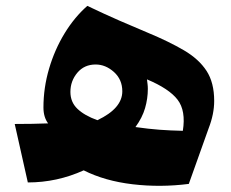

<svg xmlns="http://www.w3.org/2000/svg" viewBox="-20 -611 773 643"><path d="M29.3 -195.8Q60.1 -195.8 87.9 -196.3Q115.7 -196.8 141.1 -197.8Q125.5 -218.8 125.5 -251Q125.5 -316.9 144.3 -380.9Q163.1 -444.8 196.3 -499.3Q229.5 -553.7 272.5 -591.3Q330.6 -563.5 380.6 -541.7Q430.7 -520 473.6 -502Q546.4 -471.7 596.2 -442.4Q646 -413.1 671.6 -373.8Q697.3 -334.5 697.3 -272.9Q697.3 -229 678.7 -181.2L612.3 4.9Q517.1 17.1 424.1 6.1Q331.1 -4.9 260.3 -40.5Q170.9 0 73.2 0ZM306.2 -208.5Q389.6 -248 389.6 -305.2Q389.6 -344.7 361.6 -369.9Q333.5 -395 300.3 -395Q262.2 -395 239 -367.4Q215.8 -339.8 215.8 -303.2Q215.8 -269 239.3 -246.6Q262.7 -224.1 306.2 -208.5ZM433.6 -185.5Q478 -179.2 514.2 -176.5Q550.3 -173.8 592.3 -172.9Q603 -240.2 574.7 -277.1Q546.4 -314 472.2 -345.2Q473.1 -337.4 474.1 -329.6Q475.1 -321.8 475.1 -313.5Q475.1 -280.8 465.8 -248.8Q456.5 -216.8 433.6 -185.5Z"/></svg>

Font: Pinar DS4 ExtraBold
Style: Regular
Weight: 800
Designer: Amin Abedi
Version: Version 3.000